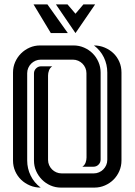

<svg xmlns="http://www.w3.org/2000/svg" viewBox="-20 -850 611 872"><path d="M39.1 -520.5Q39.1 -545.9 48.8 -568.1Q58.6 -590.3 75.4 -607.2Q92.3 -624 114.5 -633.8Q136.7 -643.6 162.1 -643.6H314Q339.4 -643.6 361.8 -633.8Q384.3 -624 400.9 -607.4Q417.5 -590.8 427.2 -568.4Q437 -545.9 437 -520.5V-125.5Q437 -111.8 427.5 -102.3Q418 -92.8 404.3 -92.8H354Q364.3 -99.6 368.7 -111.3Q373 -123 373 -134.8L372.6 -517.6Q372.6 -530.3 367.7 -541.5Q362.8 -552.7 354.5 -561Q346.2 -569.3 335 -574.2Q323.7 -579.1 311 -579.1H165Q152.3 -579.1 141.1 -574.2Q129.9 -569.3 121.6 -561Q113.3 -552.7 108.4 -541.5Q103.5 -530.3 103.5 -517.6V-121.1Q103.5 -84.5 119.4 -52.2Q135.3 -20 164.6 2Q138.7 2 116 -7.6Q93.3 -17.1 76.2 -33.4Q59.1 -49.8 49.1 -72.3Q39.1 -94.7 39.1 -121.1ZM531.7 -121.1Q531.7 -95.7 522 -73.2Q512.2 -50.8 495.6 -34.2Q479 -17.6 456.5 -7.8Q434.1 2 408.7 2H256.8Q231.4 2 209.2 -7.8Q187 -17.6 170.4 -34.4Q153.8 -51.3 144 -73.5Q134.3 -95.7 134.3 -121.1V-516.6Q134.3 -529.8 143.8 -539.3Q153.3 -548.8 166.5 -548.8H217.3Q207 -542 202.6 -530.3Q198.2 -518.6 198.2 -506.8V-124Q198.2 -111.3 203.1 -100.1Q208 -88.9 216.3 -80.6Q224.6 -72.3 235.8 -67.4Q247.1 -62.5 259.8 -62.5H405.8Q418.5 -62.5 429.7 -67.4Q440.9 -72.3 449.2 -80.6Q457.5 -88.9 462.4 -100.1Q467.3 -111.3 467.3 -124V-520.5Q467.3 -557.1 451.7 -589.4Q436 -621.6 406.7 -643.6Q432.6 -643.6 455.3 -634Q478 -624.5 495.1 -608.2Q512.2 -591.8 522 -569.3Q531.7 -546.9 531.7 -520.5ZM412.1 -830.1 322.8 -699.7 233.9 -830.1H286.6L322.8 -787.6L358.9 -830.1ZM210.9 -699.7 132.3 -830.1H195.3L288.1 -699.7Z"/></svg>

Font: Isar CAT
Style: Regular
Weight: 400
Designer: Digitized by Peter Wiegel
Foundry: CAT-Fonts, Peter Wiegel
Version: Version 1.000; ttfautohint (v1.3)